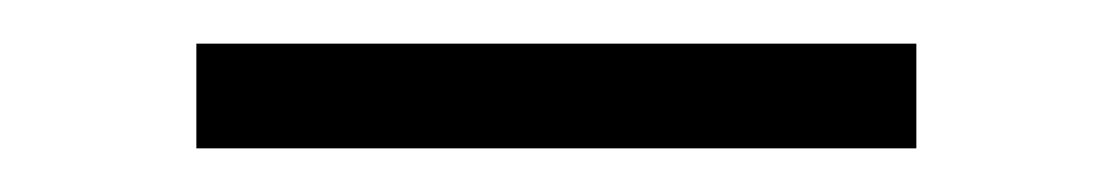

<svg xmlns="http://www.w3.org/2000/svg" viewBox="-20 -804 510 88"><path d="M70 -784H400V-736H70Z"/></svg>

Font: Facade Sud
Style: Regular
Weight: 100
Designer: Éléonore Fines
Foundry: Velvetyne Type Foundry
Version: Version 1.001;Glyphs 3.2 (3202)